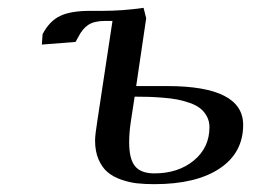

<svg xmlns="http://www.w3.org/2000/svg" viewBox="-20 -467 667 495"><path d="M87.9 -352.1 89.8 -378.9Q107.4 -412.6 134.8 -425.8Q162.1 -439 211.9 -439H243.2Q296.9 -439 350.1 -446.8L356.9 -419.9L331.1 -245.1H411.1Q606.9 -245.1 606.9 -145Q606.9 -73.2 546.4 -32.7Q485.8 7.8 377.9 7.8Q353 7.8 333.3 5.6Q313.5 3.4 292.5 -3.9Q271.5 -11.2 257.3 -23.2Q243.2 -35.2 234.1 -55.9Q225.1 -76.7 225.1 -105Q225.1 -118.7 231 -155.8L270 -413.1H252Q222.7 -413.1 207.5 -402.8Q192.4 -392.6 182.1 -372.1L174.8 -358.9ZM313 -100.1Q313 -57.1 328.1 -38.6Q343.3 -20 377.9 -20Q439.5 -20 479.7 -53.2Q520 -86.4 520 -139.2Q520 -154.8 513.2 -167.2Q506.3 -179.7 496.1 -187.7Q485.8 -195.8 469.2 -201.7Q452.6 -207.5 437.3 -210.4Q421.9 -213.4 400.4 -215.1Q378.9 -216.8 363.5 -217.3Q348.1 -217.8 327.1 -217.8L316.9 -150.9Q313 -124 313 -100.1Z"/></svg>

Font: Dehuti Alt
Style: Bold-Italic
Weight: 700
Version: Version 1.2